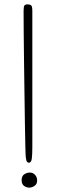

<svg xmlns="http://www.w3.org/2000/svg" viewBox="-20 -846 262 879"><path d="M98 -127Q97 -134 96 -177Q95 -220 94 -282.5Q93 -345 92 -420Q91 -495 90 -566.5Q89 -638 88.5 -699Q88 -760 88 -795Q88 -815 91.5 -820.5Q95 -826 107 -826Q116 -826 122 -822Q128 -818 128 -795V-172Q128 -137 125.5 -119Q123 -101 112 -101Q107 -101 103.5 -105.5Q100 -110 98 -127ZM150 -20Q150 -3 138 5Q126 13 114 13Q101 13 90 5Q79 -3 79 -21Q79 -40 91 -48Q103 -56 117 -56Q131 -56 140.5 -45.5Q150 -35 150 -20Z"/></svg>

Font: Life Savers
Style: Regular
Weight: 400
Designer: Pablo Impallari, Rodrigo Fuenzalida, Brenda Gallo
Foundry: Pablo Impallari, Rodrigo Fuenzalida, Brenda Gallo
Version: Version 3.001; ttfautohint (v0.95) -l 8 -r 50 -G 200 -x 14 -